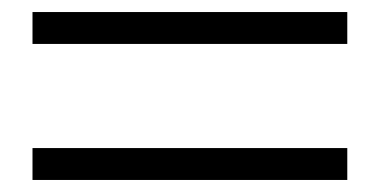

<svg xmlns="http://www.w3.org/2000/svg" viewBox="-20 -523 631 319"><path d="M34 -224V-277H557V-224ZM34 -450V-503H557V-450Z"/></svg>

Font: `n[OS CN SemiBold
Style: <[WOS[P|ûg*[NI>           
Weight: 600
Designer: Ryoko NISHIZUKA ¬âXZm¬º[P (kana & ideographs); Frank Grie√ühammer (Latin, Greek & Cyrillic); Wenlong ZHANG _ e¬á¬ü¬ô (b
Foundry: Adobe Systems Incorporated
Version: Version 1.00 April 7, 2017, initial release